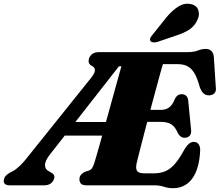

<svg xmlns="http://www.w3.org/2000/svg" viewBox="-68 -974 1155 1009"><path d="M660 -700 604.5 -625.5H557L195.5 -163.5Q169 -130.5 168.5 -107.2Q168 -84 189 -74L201 -67Q211 -62 215.5 -54.2Q220 -46.5 216 -34Q211 -18.5 197.8 -9.2Q184.5 0 162.5 0H-14.5Q-36.5 0 -44 -9.2Q-51.5 -18.5 -46.5 -34Q-43.5 -45 -35.5 -52.5Q-27.5 -60 -13.5 -68L-0.5 -74.5Q15.5 -83 36.2 -102.5Q57 -122 78.5 -150.5L410 -564Q430.5 -589.5 430.8 -604.8Q431 -620 413.5 -628.5Q402 -635 399 -644.2Q396 -653.5 399.5 -666Q405 -682 418 -691Q431 -700 453 -700ZM262 -333H535.5L514 -261.5H239ZM624 -396.5H779.5Q802 -396.5 820.5 -409.2Q839 -422 852.5 -457.5Q859.5 -469 867.5 -474Q875.5 -479 886 -479Q902 -479 910.5 -470.5Q919 -462 921 -447L936 -294Q939 -271.5 929.2 -261Q919.5 -250.5 902.5 -250Q890 -250 881.5 -256.5Q873 -263 867.5 -273Q853.5 -306.5 833.2 -320Q813 -333.5 775.5 -333.5H605.5ZM742 0H388.5Q365 0 357 -9.5Q349 -19 349.5 -33Q349.5 -46 357.8 -55.8Q366 -65.5 378.5 -71L398.5 -77.5Q409.5 -81.5 415.2 -89.5Q421 -97.5 427 -115.5Q429 -121 437.5 -150.2Q446 -179.5 458.8 -225Q471.5 -270.5 486.8 -325.5Q502 -380.5 517.8 -437.5Q533.5 -494.5 548 -546.8Q562.5 -599 573.8 -639.2Q585 -679.5 590.5 -700H916.5Q950.5 -700 972 -708.5Q993.5 -717 1013 -717Q1030.5 -717 1041.5 -707.5Q1052.5 -698 1055.5 -678L1066 -517Q1069 -498 1061.2 -487Q1053.5 -476 1037.5 -473.5Q1019 -471 1005.8 -479.8Q992.5 -488.5 982 -515.5Q969.5 -562.5 954 -588.8Q938.5 -615 917 -626Q895.5 -637 864.5 -637H788Q784 -624 775.2 -592.2Q766.5 -560.5 754.5 -516.2Q742.5 -472 729 -421.8Q715.5 -371.5 702.5 -321.5Q689.5 -271.5 678.2 -228Q667 -184.5 659.2 -153.8Q651.5 -123 649 -111.5Q646 -95.5 648.8 -84.5Q651.5 -73.5 661.5 -68.2Q671.5 -63 690 -63H739Q774.5 -63 801 -74.2Q827.5 -85.5 851.5 -113.2Q875.5 -141 902.5 -191Q925.5 -228.5 950 -228.5Q966.5 -228.5 975.2 -217Q984 -205.5 984 -184.5Q982 -137 971.8 -99.8Q961.5 -62.5 943.2 -37Q925 -11.5 899.2 1.8Q873.5 15 840.5 15Q816 15 793.8 7.5Q771.5 0 742 0ZM807.5 -884Q838.5 -920.5 869.8 -940Q901 -959.5 934.5 -952.5Q965.5 -946.5 974 -921Q982.5 -895.5 969.5 -869.5Q955.5 -838 928.8 -819.8Q902 -801.5 860 -788L760 -754Q748.5 -750.5 737.2 -751.5Q726 -752.5 722 -759.5Q718 -767.5 723 -776.5Q728 -785.5 736.5 -795Z"/></svg>

Font: Fraunces
Style: Italic
Weight: 900
Italic angle: -16°
Version: Version 1.000;[0bf87f6ff]